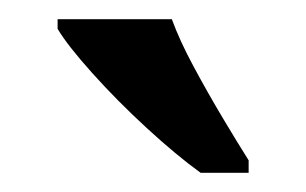

<svg xmlns="http://www.w3.org/2000/svg" viewBox="-20 -786 319 200"><path d="M189 -606Q164 -624 133 -652.5Q102 -681 76 -710Q50 -739 40 -756V-766H159Q167 -744 181.5 -717Q196 -690 211.5 -664Q227 -638 239 -619V-606Z"/></svg>

Font: Noto Serif Ethiopic ExtraCondensed SemiBold
Style: Regular
Weight: 600
Width: 2
Designer: Monotype Design Team
Foundry: Monotype Imaging Inc.
Version: Version 2.102; ttfautohint (v1.8.4.7-5d5b)